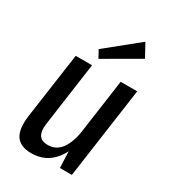

<svg xmlns="http://www.w3.org/2000/svg" viewBox="-192 -880 879 987"><g transform="rotate(30 248.0 -387.0)"><path d="M145 -161Q139 -116 153.5 -93.5Q168 -71 205 -71Q254 -71 284 -111.5Q314 -152 325 -232L364 -299L357 -244Q340 -119 288.5 -55.5Q237 8 153 8Q87 8 61 -31Q35 -70 46 -151L101 -540H198ZM390 0H319L313 -150L368 -540H466ZM417 -705 210 -585 186 -629 375 -782Z"/></g></svg>

Font: Pathway Extreme Condensed Medium
Style: Italic
Weight: 500
Width: 3
Italic angle: -8°
Version: Version 1.001;gftools[0.9.26]